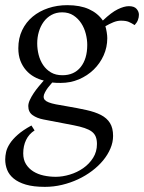

<svg xmlns="http://www.w3.org/2000/svg" viewBox="-29 -458 558 744"><path d="M231.9 -438Q281.2 -438 315.4 -422.6Q349.6 -407.2 369.6 -378.4Q402.8 -410.2 427.5 -422.1Q452.1 -434.1 470.2 -434.1Q491.2 -434.1 500.2 -423.6Q509.3 -413.1 509.3 -400.9Q509.3 -390.6 505.4 -380.4Q501.5 -370.1 492.7 -360.8Q480.5 -368.7 469.7 -373.3Q459 -377.9 439.5 -377.9Q425.3 -377.9 409.9 -371.6Q394.5 -365.2 379.4 -356.4Q382.3 -346.7 384.5 -333.5Q386.7 -320.3 386.7 -310.1Q386.7 -274.9 372.6 -243.4Q358.4 -211.9 334 -188.2Q309.6 -164.6 276.9 -150.6Q244.1 -136.7 206.5 -136.7Q197.3 -136.7 189 -137Q180.7 -137.2 173.3 -138.2Q164.1 -127.9 156.7 -118.2Q150.4 -109.9 145.3 -100.1Q140.1 -90.3 140.1 -83.5Q140.1 -75.7 144.8 -70.6Q149.4 -65.4 159.9 -61.3Q170.4 -57.1 187.5 -53.7Q204.6 -50.3 229 -46.4Q272 -39.1 305.4 -31.7Q338.9 -24.4 362.1 -12.5Q385.3 -0.5 397.2 18.8Q409.2 38.1 409.2 68.8Q409.2 93.3 398.9 117.4Q388.7 141.6 370.6 163.6Q352.5 185.5 327.6 204.3Q302.7 223.1 273.4 236.8Q244.1 250.5 211.4 258.3Q178.7 266.1 145 266.1Q100.6 266.1 71 257.3Q41.5 248.5 23.7 233.6Q5.9 218.8 -1.5 199.7Q-8.8 180.7 -8.8 160.2Q-8.8 146.5 -5.4 131.1Q-2 115.7 8.8 98.9Q19.5 82 39.6 64.2Q59.6 46.4 92.8 28.3L105 47.4Q83 61.5 72 84.5Q61 107.4 61 136.2Q61 161.1 71.8 178.2Q82.5 195.3 100.1 206.3Q117.7 217.3 140.4 222.2Q163.1 227.1 187 227.1Q213.4 227.1 241.7 218.5Q270 210 293.5 193.6Q316.9 177.2 331.8 153.6Q346.7 129.9 346.7 100.1Q346.7 83.5 342 71.8Q337.4 60.1 326.7 52Q315.9 43.9 298.6 38.1Q281.2 32.2 255.9 27.3L139.2 4.9Q113.8 0 97.2 -12Q80.6 -23.9 80.6 -46.9Q80.6 -57.6 86.7 -70.8Q92.8 -84 101.8 -97.4Q110.8 -110.8 121.3 -123.3Q131.8 -135.7 140.6 -146Q121.1 -150.4 103.3 -160.4Q85.4 -170.4 71.8 -186Q58.1 -201.7 50 -222.7Q42 -243.7 42 -271Q42 -310.1 56.9 -341.1Q71.8 -372.1 97.7 -393.6Q123.5 -415 158 -426.5Q192.4 -438 231.9 -438ZM211.9 -410.2Q188.5 -410.2 170.4 -400.1Q152.3 -390.1 140.1 -373.3Q127.9 -356.4 121.6 -335Q115.2 -313.5 115.2 -290Q115.2 -267.6 120.8 -245.4Q126.5 -223.1 138.4 -205.6Q150.4 -188 168.7 -177.2Q187 -166.5 212.9 -166.5Q258.3 -166.5 283.7 -198.2Q309.1 -230 309.1 -284.2Q309.1 -304.7 303.5 -326.9Q297.9 -349.1 285.9 -367.7Q273.9 -386.2 255.6 -398.2Q237.3 -410.2 211.9 -410.2Z"/></svg>

Font: Simonetta
Style: Regular
Weight: 400
Version: Version 1.004